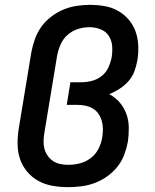

<svg xmlns="http://www.w3.org/2000/svg" viewBox="-20 -763 640 791"><path d="M260 8Q228 8 196.5 2.5Q165 -3 138.5 -17.5Q112 -32 92.5 -55Q73 -78 63 -106.5Q53 -135 52.5 -167.5Q52 -200 57 -232L109 -547Q114 -574 123.5 -601Q133 -628 149.5 -651.5Q166 -675 190 -693.5Q214 -712 240 -723Q266 -734 294 -738.5Q322 -743 349 -743Q380 -743 410 -738Q440 -733 465 -719Q490 -705 509 -683.5Q528 -662 538 -634.5Q548 -607 549.5 -576.5Q551 -546 546 -515Q542 -492 534 -470Q526 -448 510 -429.5Q494 -411 473 -397.5Q452 -384 430 -375Q455 -362 473 -341Q491 -320 500.5 -294Q510 -268 510.5 -238.5Q511 -209 507 -180Q502 -153 492 -126Q482 -99 463.5 -76Q445 -53 421 -36Q397 -19 370 -9Q343 1 315 4.5Q287 8 260 8ZM261 -84Q285 -84 309 -90Q333 -96 353.5 -111.5Q374 -127 385.5 -149.5Q397 -172 401 -196Q404 -213 404 -230.5Q404 -248 399.5 -264Q395 -280 386 -293.5Q377 -307 363 -315.5Q349 -324 332.5 -327.5Q316 -331 299 -331H255L270 -424H314Q335 -424 357.5 -429.5Q380 -435 398.5 -449.5Q417 -464 426.5 -485Q436 -506 440 -527Q444 -551 442 -574Q440 -597 428 -615.5Q416 -634 394 -642.5Q372 -651 349 -651Q325 -651 301 -643.5Q277 -636 258 -619Q239 -602 229 -578.5Q219 -555 215 -532L163 -217Q160 -200 159.5 -183Q159 -166 163 -150.5Q167 -135 176 -122Q185 -109 198 -100Q211 -91 227.5 -87.5Q244 -84 261 -84Z"/></svg>

Font: Iosevka SmBd Ex Obl
Style: Regular
Weight: 600
Width: 7
Italic angle: -9°
Monospace: yes
Designer: Belleve Invis
Foundry: Belleve Invis
Version: Version 32.5.0; ttfautohint (v1.8.4)